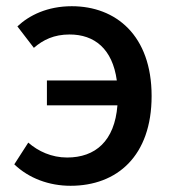

<svg xmlns="http://www.w3.org/2000/svg" viewBox="-20 -584 557 618"><path d="M131 -245H358C349 -130 287 -77 196 -77C146 -77 103 -97 71 -125L26 -55C73 -10 138 14 207 14C357 14 468 -82 468 -275C468 -470 353 -564 211 -564C133 -564 74 -535 36 -499L89 -430C119 -456 154 -473 204 -473C284 -473 342 -427 356 -325H131Z"/></svg>

Font: GenYoGothic2 TW M
Style: Regular
Weight: 500
Version: Version 2.100;PS 2.1;hotconv 16.6.51;makeotf.lib2.5.65220 DE